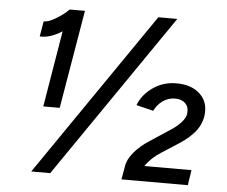

<svg xmlns="http://www.w3.org/2000/svg" viewBox="-51 -758 963 816"><g transform="rotate(5 431.0 -350.0)"><path d="M192 -605Q140 -572 97 -575L108 -640Q127 -639 159 -658Q191 -677 214 -700L215 -699V-700H279L208 -280H138ZM592 -700H673L192 0H111ZM603 -174 682 -226Q710 -243 729.5 -264.5Q749 -286 750 -305Q753 -330 737.5 -346Q722 -362 694 -362Q664 -362 640.5 -345Q617 -328 605 -302L532 -320Q549 -365 593 -396Q637 -427 693 -427Q754 -427 789.5 -397Q825 -367 825 -320Q825 -276 800.5 -241Q776 -206 728 -175L655 -128Q611 -100 588 -65H789L779 0H496L506 -57Q510 -86 536 -117Q562 -148 603 -174Z"/></g></svg>

Font: Oak Sans
Style: Italic
Weight: 400
Italic angle: -9.49998°
Foundry: Erik Kennedy, Walven
Version: Version 1.000